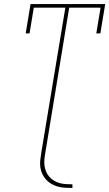

<svg xmlns="http://www.w3.org/2000/svg" viewBox="-20 -755 540 949"><path d="M338 174Q320 174 302 173Q284 172 267 167.5Q250 163 235 154.5Q220 146 208.5 133.5Q197 121 189.5 105.5Q182 90 179.5 72.5Q177 55 179 36.5Q181 18 184 0L303 -717H147L126 -590H107L131 -735H500L476 -590H456L477 -717H322L204 0Q201 16 199.5 32Q198 48 200 63.5Q202 79 208 93.5Q214 108 224 119Q234 130 247 138Q260 146 275 150Q290 154 306 155Q322 156 338 156Z"/></svg>

Font: Iosevka Slab Thin Oblique
Style: Regular
Weight: 100
Italic angle: -9°
Monospace: yes
Designer: Belleve Invis
Foundry: Belleve Invis
Version: Version 11.1.0; ttfautohint (v1.8.3)